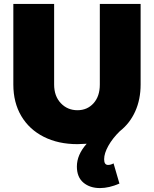

<svg xmlns="http://www.w3.org/2000/svg" viewBox="-20 -721 785 979"><path d="M697 -701V-290Q697 -214 669.5 -153Q642 -92 591 -52Q554 -16 532.5 22.5Q511 61 511 91Q511 120 531 120Q545 120 559 112L589 215Q536 238 490 238Q438 238 405 210Q372 182 372 128Q372 68 422 12Q392 14 375 14Q277 14 203 -23.5Q129 -61 88.5 -129.5Q48 -198 48 -290V-701H256V-290Q256 -231 290 -195Q324 -159 375 -159Q425 -159 457 -194.5Q489 -230 489 -290V-701Z"/></svg>

Font: #9Slide03 Montserrat ExtraBold
Style: Regular
Weight: 800
Designer: Julieta Ulanovsky
Foundry: Julieta Ulanovsky
Version: Version 6.001